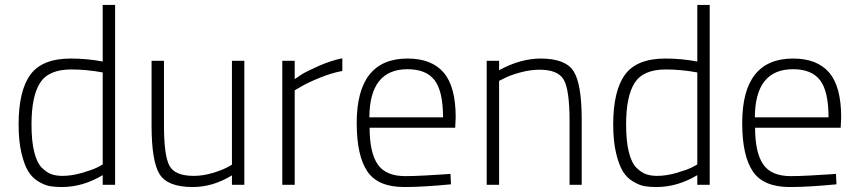

<svg xmlns="http://www.w3.org/2000/svg" viewBox="-20 -745 3460 774"><path d="M444 -725V0H394V-39Q314 9 229 9Q202 9 181.5 5.5Q161 2 135.5 -13Q110 -28 94 -54Q78 -80 66.5 -128Q55 -176 55 -243Q55 -379 102.5 -444Q150 -509 265 -509Q331 -509 394 -497V-725ZM232 -36Q268 -36 308.5 -47.5Q349 -59 372 -70L394 -82V-453Q328 -465 267 -465Q176 -465 141.5 -411Q107 -357 107 -243Q107 -176 118 -132Q129 -88 149 -68.5Q169 -49 188 -42.5Q207 -36 232 -36Z M915 -500H965V0H915V-38Q838 9 757 9Q656 9 623.5 -42.5Q591 -94 591 -240V-500H641V-241Q641 -118 663 -77Q685 -36 761 -36Q798 -36 836.5 -47.5Q875 -59 895 -70L915 -81Z M1118 0V-500H1168V-426Q1178 -433 1195.5 -444.5Q1213 -456 1263.5 -478.5Q1314 -501 1360 -510V-459Q1317 -451 1269 -431.5Q1221 -412 1194 -396L1168 -381V0Z M1614 -35Q1646 -35 1691.5 -37.5Q1737 -40 1767 -42L1796 -44L1798 -2Q1686 9 1610 9Q1503 9 1460.5 -54.5Q1418 -118 1418 -249Q1418 -509 1623 -509Q1720 -509 1768.5 -452.5Q1817 -396 1817 -272L1815 -230H1470Q1470 -130 1502.5 -82.5Q1535 -35 1614 -35ZM1469 -272H1766Q1766 -377 1732 -421.5Q1698 -466 1623 -466Q1470 -466 1469 -272Z M1992 0H1942V-500H1992V-462Q2078 -509 2160 -509Q2260 -509 2292.5 -457.5Q2325 -406 2325 -262V0H2276V-259Q2276 -380 2253.5 -422Q2231 -464 2155 -464Q2118 -464 2077.5 -453Q2037 -442 2014 -430L1992 -419Z M2841 -725V0H2791V-39Q2711 9 2626 9Q2599 9 2578.5 5.5Q2558 2 2532.5 -13Q2507 -28 2491 -54Q2475 -80 2463.5 -128Q2452 -176 2452 -243Q2452 -379 2499.5 -444Q2547 -509 2662 -509Q2728 -509 2791 -497V-725ZM2629 -36Q2665 -36 2705.5 -47.5Q2746 -59 2769 -70L2791 -82V-453Q2725 -465 2664 -465Q2573 -465 2538.5 -411Q2504 -357 2504 -243Q2504 -176 2515 -132Q2526 -88 2546 -68.5Q2566 -49 2585 -42.5Q2604 -36 2629 -36Z M3168 -35Q3200 -35 3245.5 -37.5Q3291 -40 3321 -42L3350 -44L3352 -2Q3240 9 3164 9Q3057 9 3014.5 -54.5Q2972 -118 2972 -249Q2972 -509 3177 -509Q3274 -509 3322.5 -452.5Q3371 -396 3371 -272L3369 -230H3024Q3024 -130 3056.5 -82.5Q3089 -35 3168 -35ZM3023 -272H3320Q3320 -377 3286 -421.5Q3252 -466 3177 -466Q3024 -466 3023 -272Z"/></svg>

Font: TitilliumText
Style: Light
Weight: 300
Designer: Accademia di Belle Arti di Urbino and others
Foundry: Accademia di Belle Arti di Urbino and others.
Version: Version 60.001